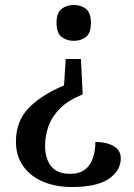

<svg xmlns="http://www.w3.org/2000/svg" viewBox="-20 -559 539 771"><path d="M312 -180Q253 -156 220.5 -123Q188 -90 174.5 -51.5Q161 -13 161 27Q161 77 185 108Q209 139 261 139Q299 139 321.5 121.5Q344 104 353.5 74.5Q363 45 363 11Q407 11 436 27.5Q465 44 465 77Q465 126 417 159Q369 192 269 192Q204 192 153 170.5Q102 149 73 108Q44 67 44 10Q44 -72 94.5 -124.5Q145 -177 237 -216L244 -322H305ZM276 -539Q305 -539 325 -523.5Q345 -508 345 -467Q345 -426 325 -410.5Q305 -395 276 -395Q248 -395 227.5 -410.5Q207 -426 207 -467Q207 -508 227.5 -523.5Q248 -539 276 -539Z"/></svg>

Font: Noto Naskh Arabic Medium
Style: Regular
Weight: 500
Designer: Monotype Design Team, David Williams, Mohamad Dakak and Nizar Qandah
Foundry: Monotype Imaging Inc.
Version: Version 2.016